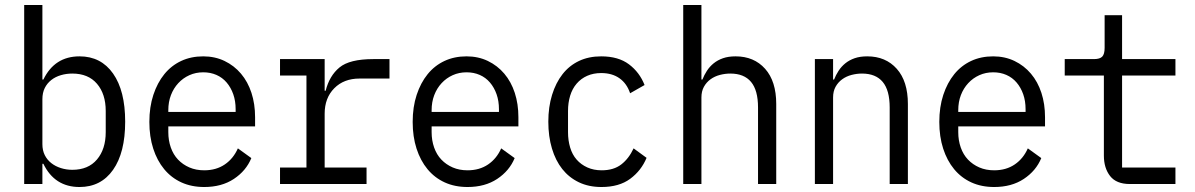

<svg xmlns="http://www.w3.org/2000/svg" viewBox="-20 -738 4792 770"><path d="M77 -718H150V-419H154Q199 -512 299 -512Q385 -512 433.5 -443Q482 -374 482 -250Q482 -126 433.5 -57Q385 12 299 12Q199 12 154 -81H150V0H77ZM270 -57Q334 -57 369 -98.5Q404 -140 404 -208V-293Q404 -361 369 -402Q334 -443 270 -443Q246 -443 224 -436.5Q202 -430 185.5 -417Q169 -404 159.5 -385Q150 -366 150 -340V-160Q150 -135 159.5 -116Q169 -97 185.5 -84Q202 -71 224 -64Q246 -57 270 -57Z M799 12Q748 12 707.5 -6.5Q667 -25 638.5 -59.5Q610 -94 594.5 -142Q579 -190 579 -249Q579 -309 595 -357.5Q611 -406 639 -440.5Q667 -475 706.5 -493.5Q746 -512 795 -512Q842 -512 880.5 -493.5Q919 -475 946.5 -442.5Q974 -410 988.5 -365.5Q1003 -321 1003 -268V-231H655V-208Q655 -175 665 -146.5Q675 -118 694 -98Q713 -78 739.5 -66.5Q766 -55 799 -55Q847 -55 881.5 -78.5Q916 -102 934 -143L988 -104Q967 -53 918 -20.5Q869 12 799 12ZM795 -448Q765 -448 739.5 -436.5Q714 -425 695 -404.5Q676 -384 665.5 -356.5Q655 -329 655 -296V-289H925V-300Q925 -333 915.5 -360Q906 -387 889 -407Q872 -427 848 -437.5Q824 -448 795 -448Z M1103 -66H1209V-435H1103V-501H1282V-374H1286Q1301 -434 1341.5 -467.5Q1382 -501 1477 -501H1542V-423H1422Q1359 -423 1320.5 -384Q1282 -345 1282 -282V-66H1450V0H1103Z M1855 12Q1804 12 1763.5 -6.5Q1723 -25 1694.5 -59.5Q1666 -94 1650.5 -142Q1635 -190 1635 -249Q1635 -309 1651 -357.5Q1667 -406 1695 -440.5Q1723 -475 1762.5 -493.5Q1802 -512 1851 -512Q1898 -512 1936.5 -493.5Q1975 -475 2002.5 -442.5Q2030 -410 2044.5 -365.5Q2059 -321 2059 -268V-231H1711V-208Q1711 -175 1721 -146.5Q1731 -118 1750 -98Q1769 -78 1795.5 -66.5Q1822 -55 1855 -55Q1903 -55 1937.5 -78.5Q1972 -102 1990 -143L2044 -104Q2023 -53 1974 -20.5Q1925 12 1855 12ZM1851 -448Q1821 -448 1795.5 -436.5Q1770 -425 1751 -404.5Q1732 -384 1721.5 -356.5Q1711 -329 1711 -296V-289H1981V-300Q1981 -333 1971.5 -360Q1962 -387 1945 -407Q1928 -427 1904 -437.5Q1880 -448 1851 -448Z M2392 12Q2341 12 2301.5 -7Q2262 -26 2235 -60Q2208 -94 2193.5 -142.5Q2179 -191 2179 -250Q2179 -309 2194 -357.5Q2209 -406 2236 -440.5Q2263 -475 2302 -493.5Q2341 -512 2391 -512Q2460 -512 2502.5 -480Q2545 -448 2565 -397L2507 -364Q2494 -403 2464.5 -424Q2435 -445 2391 -445Q2360 -445 2335 -434Q2310 -423 2292.5 -402.5Q2275 -382 2266.5 -354Q2258 -326 2258 -293V-208Q2258 -175 2266.5 -146.5Q2275 -118 2292.5 -98Q2310 -78 2335.5 -66.5Q2361 -55 2393 -55Q2441 -55 2471.5 -78.5Q2502 -102 2521 -143L2573 -105Q2552 -54 2507.5 -21Q2463 12 2392 12Z M2720 -718H2793V-419H2797Q2804 -437 2815 -454Q2826 -471 2842 -484Q2858 -497 2879.5 -504.5Q2901 -512 2930 -512Q3004 -512 3048.5 -462Q3093 -412 3093 -321V0H3020V-307Q3020 -376 2992 -409.5Q2964 -443 2909 -443Q2888 -443 2867 -437.5Q2846 -432 2829.5 -420Q2813 -408 2803 -390Q2793 -372 2793 -347V0H2720Z M3248 0V-501H3321V-419H3325Q3332 -437 3343 -454Q3354 -471 3370 -484Q3386 -497 3407.5 -504.5Q3429 -512 3458 -512Q3532 -512 3576.5 -462Q3621 -412 3621 -321V0H3548V-307Q3548 -376 3520 -409.5Q3492 -443 3437 -443Q3416 -443 3395 -437.5Q3374 -432 3357.5 -420Q3341 -408 3331 -390Q3321 -372 3321 -347V0Z M3967 12Q3916 12 3875.5 -6.5Q3835 -25 3806.5 -59.5Q3778 -94 3762.5 -142Q3747 -190 3747 -249Q3747 -309 3763 -357.5Q3779 -406 3807 -440.5Q3835 -475 3874.5 -493.5Q3914 -512 3963 -512Q4010 -512 4048.5 -493.5Q4087 -475 4114.5 -442.5Q4142 -410 4156.5 -365.5Q4171 -321 4171 -268V-231H3823V-208Q3823 -175 3833 -146.5Q3843 -118 3862 -98Q3881 -78 3907.5 -66.5Q3934 -55 3967 -55Q4015 -55 4049.5 -78.5Q4084 -102 4102 -143L4156 -104Q4135 -53 4086 -20.5Q4037 12 3967 12ZM3963 -448Q3933 -448 3907.5 -436.5Q3882 -425 3863 -404.5Q3844 -384 3833.5 -356.5Q3823 -329 3823 -296V-289H4093V-300Q4093 -333 4083.5 -360Q4074 -387 4057 -407Q4040 -427 4016 -437.5Q3992 -448 3963 -448Z M4511 0Q4457 0 4432 -32Q4407 -64 4407 -114V-435H4250V-501H4367Q4391 -501 4400.5 -511Q4410 -521 4410 -546V-677H4480V-501H4694V-435H4480V-66H4694V0Z"/></svg>

Font: PlemolJP
Style: Regular
Weight: 400
Monospace: yes
Version: v2.0.4; ttfautohint (v1.8.4.7-5d5b-dirty) -l 6 -r 45 -G 200 